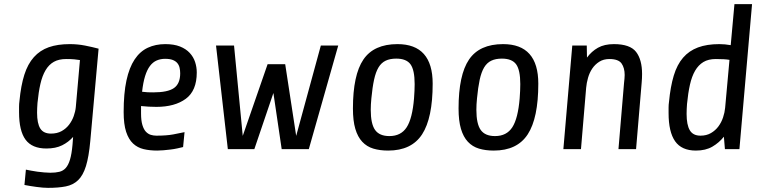

<svg xmlns="http://www.w3.org/2000/svg" viewBox="-20 -720 3680 927"><path d="M74 -233Q81 -307 97.5 -359Q114 -411 143.5 -444Q173 -477 215.5 -492Q258 -507 317 -507Q355 -507 390.5 -500Q426 -493 456 -485L416 -40Q409 37 395 82Q381 127 357 150Q333 173 297.5 180Q262 187 212 187Q189 187 156 182.5Q123 178 98 173L105 99Q116 101 130.5 104Q145 107 161 109Q177 111 193.5 112.5Q210 114 223 114Q248 114 266.5 109.5Q285 105 297.5 91Q310 77 318 50.5Q326 24 330 -20L333 -59Q311 -34 280 -18.5Q249 -3 204 -3Q135 -3 103.5 -45.5Q72 -88 72 -178Q72 -191 72 -204.5Q72 -218 74 -233ZM226 -75Q256 -75 277.5 -87Q299 -99 313.5 -118Q328 -137 336 -159.5Q344 -182 346 -203L366 -430Q355 -432 339 -433.5Q323 -435 300 -435Q264 -435 240 -421.5Q216 -408 200 -381Q184 -354 175 -314.5Q166 -275 161 -223Q160 -210 159.5 -198.5Q159 -187 159 -176Q159 -124 174.5 -99.5Q190 -75 226 -75Z M930 -370Q930 -282 877 -243Q824 -204 735 -204Q715 -204 698.5 -205Q682 -206 661 -208V-172Q661 -138 667.5 -116.5Q674 -95 684.5 -84Q695 -73 708 -69Q721 -65 735 -65Q784 -65 816 -71Q848 -77 871 -82L864 -10Q852 -7 836 -3.5Q820 0 803 2Q786 4 769.5 5.5Q753 7 739 7Q703 7 673.5 0Q644 -7 622.5 -27Q601 -47 589 -83.5Q577 -120 577 -179Q577 -269 590.5 -331.5Q604 -394 630 -433Q656 -472 693.5 -489.5Q731 -507 778 -507Q820 -507 849 -495.5Q878 -484 896 -464.5Q914 -445 922 -420.5Q930 -396 930 -370ZM777 -436Q755 -436 736.5 -428Q718 -420 704 -401.5Q690 -383 680.5 -352.5Q671 -322 666 -277Q681 -275 693.5 -274.5Q706 -274 720 -274Q790 -274 820 -295Q850 -316 850 -366Q850 -380 847 -393Q844 -406 836 -415.5Q828 -425 814 -430.5Q800 -436 777 -436Z M1471 0H1340L1300 -271L1208 0H1080L1023 -500H1110L1152 -64L1272 -410H1357L1410 -64L1529 -500H1613Z M2069 -316Q2069 -150 2018 -71.5Q1967 7 1854 7Q1814 7 1782.5 -2.5Q1751 -12 1729 -35.5Q1707 -59 1695.5 -98Q1684 -137 1684 -196Q1684 -358 1734.5 -432.5Q1785 -507 1899 -507Q2069 -507 2069 -316ZM1979 -245Q1982 -284 1982 -314Q1982 -382 1962 -409.5Q1942 -437 1893 -437Q1863 -437 1842 -427Q1821 -417 1807.5 -394.5Q1794 -372 1786 -335Q1778 -298 1773 -245Q1770 -215 1770 -190Q1770 -122 1791 -92.5Q1812 -63 1860 -63Q1916 -63 1943.5 -105.5Q1971 -148 1979 -245Z M2579 -316Q2579 -150 2528 -71.5Q2477 7 2364 7Q2324 7 2292.5 -2.5Q2261 -12 2239 -35.5Q2217 -59 2205.5 -98Q2194 -137 2194 -196Q2194 -358 2244.5 -432.5Q2295 -507 2409 -507Q2579 -507 2579 -316ZM2489 -245Q2492 -284 2492 -314Q2492 -382 2472 -409.5Q2452 -437 2403 -437Q2373 -437 2352 -427Q2331 -417 2317.5 -394.5Q2304 -372 2296 -335Q2288 -298 2283 -245Q2280 -215 2280 -190Q2280 -122 2301 -92.5Q2322 -63 2370 -63Q2426 -63 2453.5 -105.5Q2481 -148 2489 -245Z M2700 0 2743 -500H2813L2814 -442Q2836 -472 2867 -489.5Q2898 -507 2944 -507Q3022 -507 3051 -469.5Q3080 -432 3080 -363Q3080 -353 3079.5 -342Q3079 -331 3078 -320L3051 0H2966L2993 -320Q2994 -328 2995 -339.5Q2996 -351 2996 -358Q2996 -392 2981 -413.5Q2966 -435 2922 -435Q2894 -435 2873.5 -422Q2853 -409 2839.5 -389Q2826 -369 2819 -344Q2812 -319 2810 -296L2785 0Z M3210 -228Q3217 -302 3233 -355Q3249 -408 3278 -441.5Q3307 -475 3350 -491Q3393 -507 3453 -507Q3480 -507 3508 -502L3526 -700H3611L3550 0H3480L3475 -60Q3452 -31 3419.5 -12Q3387 7 3340 7Q3271 7 3239.5 -38Q3208 -83 3208 -174Q3208 -187 3208 -200.5Q3208 -214 3210 -228ZM3362 -65Q3391 -65 3412.5 -77.5Q3434 -90 3448.5 -109.5Q3463 -129 3471 -153Q3479 -177 3481 -199L3502 -431Q3491 -433 3475 -434Q3459 -435 3436 -435Q3400 -435 3376 -420.5Q3352 -406 3336 -378.5Q3320 -351 3311 -310.5Q3302 -270 3297 -218Q3296 -205 3295.5 -193Q3295 -181 3295 -170Q3295 -117 3310.5 -91Q3326 -65 3362 -65Z"/></svg>

Font: Share
Style: Italic
Weight: 400
Version: Version 1.002